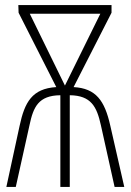

<svg xmlns="http://www.w3.org/2000/svg" viewBox="-20 -734 513 754"><path d="M418 -714H52L53 -684L201 -392C106 -386 77 -333 57 -240L5 0H42L96 -243C111 -314 131 -359 217 -360V0H254V-360C338 -359 360 -315 376 -243L430 0H468L413 -241C391 -339 357 -387 269 -392L418 -684ZM374 -680 235 -398 97 -680Z"/></svg>

Font: Noto Sans ExtraCondensed ExtraLight
Style: Regular
Weight: 200
Width: 2
Designer: Monotype Design Team
Foundry: Monotype Imaging Inc.
Version: Version 2.013